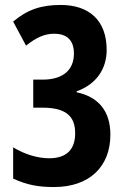

<svg xmlns="http://www.w3.org/2000/svg" viewBox="-20 -744 509 774"><path d="M410 -543C410 -661 340 -724 225 -724C147 -724 91 -706 33 -657L85 -560C125 -592 159 -608 198 -608C251 -608 278 -581 278 -528C278 -462 234 -423 152 -423H114V-310H150C243 -310 283 -278 283 -207C283 -143 250 -106 178 -106C133 -106 81 -121 33 -150V-24C90 2 135 10 198 10C340 10 425 -72 425 -201C425 -294 379 -353 289 -372V-376C368 -404 410 -466 410 -543Z"/></svg>

Font: Noto Sans Myanmar UI ExtraCondensed
Style: Bold
Weight: 700
Width: 2
Designer: Monotype Design Team
Foundry: Monotype Imaging Inc.
Version: Version 2.103